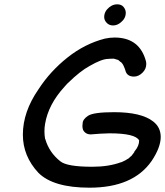

<svg xmlns="http://www.w3.org/2000/svg" viewBox="-20 -870 765 890"><path d="M395 0Q227 0 158 -69Q86 -146 86 -246Q86 -352 159 -457Q213 -540 293 -603.5Q373 -667 466 -691Q489 -696 511 -696Q619 -696 652 -601Q658 -586 658 -573Q658 -550 640 -532.5Q622 -515 601 -515Q568 -515 561 -544Q560 -549 552 -567Q551 -567 551 -569Q547 -576 541 -582Q539 -582 534.5 -586.5Q530 -591 528 -592Q510 -597 509.5 -597.5Q509 -598 507 -598Q488 -598 482 -597Q452 -597 395 -564Q351 -540 297 -487Q295 -485 292 -482.5Q289 -480 279 -468Q204 -386 189 -296Q186 -279 186 -261Q186 -244 189 -226Q190 -226 190 -225Q208 -163 260 -122Q291 -97 408 -97Q484 -97 541 -118Q544 -118 547 -120Q565 -128 571 -133Q574 -133 585 -144Q588 -147 589 -147L602 -164Q602 -167 605 -170Q625 -194 625 -219Q608 -252 487 -252Q444 -251 401 -247Q376 -247 365 -268Q362 -277 362 -286L363 -297Q363 -317 388.5 -333.5Q414 -350 509 -350Q635 -350 690 -307Q725 -280 725 -235Q725 -187 683 -124Q597 0 395 0ZM504 -752Q484 -752 472 -767Q463 -778 463 -791Q463 -817 486 -836Q503 -850 523 -850Q543 -850 553 -837.5Q563 -825 563 -811Q563 -785 541 -767Q524 -752 504 -752Z"/></svg>

Font: Bad Comic
Style: Italic
Weight: 400
Italic angle: -11°
Designer: GGBotNet
Foundry: GGBotNet
Version: 0.95